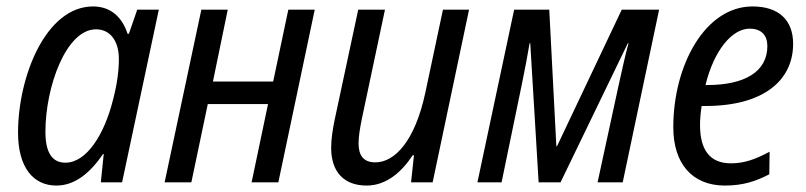

<svg xmlns="http://www.w3.org/2000/svg" viewBox="-20 -566 2501 596"><path d="M183 -61C142 -61 121 -92 121 -157C121 -296 185 -475 278 -475C322 -475 349 -439 349 -383C349 -347 344 -306 330 -253C304 -151 250 -61 183 -61ZM155 10C214 10 261 -31 300 -88H302L293 0H359L473 -536H406L380 -461H376C360 -511 325 -546 269 -546C122 -546 36 -328 36 -154C36 -48 82 10 155 10Z M491 0H574L625 -243H812L761 0H844L957 -536H875L828 -313H641L687 -536H605Z M1118 10C1181 10 1228 -34 1261 -84H1265L1256 0H1323L1436 -536H1355L1300 -277C1268 -129 1206 -62 1145 -62C1108 -62 1093 -84 1093 -121C1093 -141 1097 -166 1103 -196L1175 -536H1092L1019 -195C1013 -166 1008 -135 1008 -107C1008 -31 1049 10 1118 10Z M1462 0H1537L1600 -305C1609 -349 1618 -395 1624 -432H1626L1652 0H1720L1929 -432H1931C1920 -391 1910 -345 1900 -300L1835 0H1913L2026 -536H1910L1709 -112H1707L1685 -536H1576Z M2230 10C2286 10 2326 -3 2368 -25L2369 -95C2324 -71 2290 -59 2249 -59C2184 -59 2153 -100 2153 -178C2153 -197 2155 -218 2158 -237H2170C2351 -237 2442 -317 2442 -430C2442 -504 2397 -546 2316 -546C2169 -546 2070 -364 2070 -171C2070 -58 2129 10 2230 10ZM2170 -302C2196 -409 2252 -477 2307 -477C2345 -477 2362 -455 2362 -423C2362 -343 2291 -302 2175 -302Z"/></svg>

Font: Noto Sans Display SemiCondensed
Style: Italic
Weight: 400
Width: 4
Italic angle: -12°
Designer: Monotype Design Team
Foundry: Monotype Imaging Inc.
Version: Version 1.900